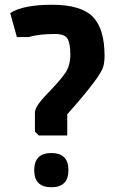

<svg xmlns="http://www.w3.org/2000/svg" viewBox="-20 -772 478 808"><path d="M127 -297Q127 -323 170 -368Q237 -437 256.5 -467.5Q276 -498 276 -543Q276 -588 264.5 -608.5Q253 -629 211 -629Q144 -629 100 -616H51L23 -717Q77 -752 199 -752Q321 -752 370.5 -701.5Q420 -651 420 -537Q420 -509 414 -490Q401 -446 263 -291V-202H143L127 -218ZM196 16Q124 16 124 -56Q124 -128 196 -128Q268 -128 268 -56Q268 16 196 16Z"/></svg>

Font: Chau Philomene One
Style: Regular
Weight: 400
Designer: Vicente Lamonaca
Foundry: TipoType
Version: Version 1.002